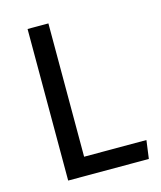

<svg xmlns="http://www.w3.org/2000/svg" viewBox="-105 -766 708 843"><g transform="rotate(-15 249.0 -344.5)"><path d="M194.8 -689V-83H478L466.8 0H100.1V-689Z"/></g></svg>

Font: FiraGO
Style: Regular
Weight: 400
Designer: bBox Type
Foundry: bBox Type GmbH
Version: Version 1.001;PS 001.001;hotconv 1.0.88;makeotf.lib2.5.64775